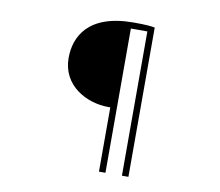

<svg xmlns="http://www.w3.org/2000/svg" viewBox="-86 -859 1172 1021"><g transform="rotate(10 500.0 -348.5)"><path d="M511 58H546V-721H635V58H670V-748C650 -752 620 -755 555 -755C309 -755 247 -623 247 -510C247 -361 382 -289 501 -289H511Z"/></g></svg>

Font: Genne Gothic ExtraLight
Style: Regular
Weight: 250
Designer: Ryoko NISHIZUKA (kana & ideographs); Paul D. Hunt (Latin, Greek & Cyrillic); Wenlong ZHANG (bopomofo); Sandoll Communica
Foundry: Adobe Systems Incorporated
Version: Version 1.004;PS 1.004;hotconv 16.6.51;makeotf.lib2.5.65220